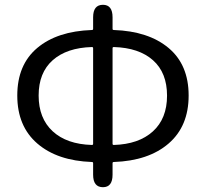

<svg xmlns="http://www.w3.org/2000/svg" viewBox="-20 -767 857 800"><path d="M409 13Q368 13 368 -39V-87Q368 -92 363 -92Q219 -97 135.5 -169Q52 -241 52 -369Q52 -497 135 -567Q218 -637 363 -642Q368 -642 368 -647V-695Q368 -747 409 -747Q449 -747 449 -695V-647Q449 -642 454 -642Q599 -637 682.5 -567Q766 -497 766 -369Q766 -241 682.5 -169Q599 -97 454 -92Q449 -92 449 -87V-39Q449 13 409 13ZM363 -163Q368 -163 368 -168V-566Q368 -571 363 -571Q258 -568 199.5 -516Q141 -464 141 -369Q141 -274 199.5 -220Q258 -166 363 -163ZM449 -168Q449 -163 454 -163Q558 -166 617 -219.5Q676 -273 676 -368.5Q676 -464 617.5 -516Q559 -568 454 -571Q449 -571 449 -566Z"/></svg>

Font: Resource Han Rounded HK
Style: Regular
Weight: 400
Designer: Cyano Hao (round all glyphs); Ryoko NISHIZUKA  (kana, bopomofo & ideographs); Paul D. Hunt (Latin, Greek & Cyrillic); Sa
Foundry: Cyano Hao
Version: 0.990